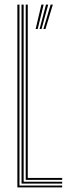

<svg xmlns="http://www.w3.org/2000/svg" viewBox="-20 -820 301 840"><path d="M56 0V-800H65.2V-8.2H252V0ZM74.2 -16.8V-800H83.5V-25H252V-16.8ZM92.5 -33.2V-800H101.5V-41.5H252V-33.2ZM170 -693.2 201.5 -800H211.2L179 -693.2ZM136 -693.2 161.2 -800H171L145 -693.2ZM153.2 -693.2 181.2 -800H191L161.8 -693.2Z"/></svg>

Font: Big Shoulders Inline Display Thin Light
Style: Regular
Weight: 300
Version: Version 2.002